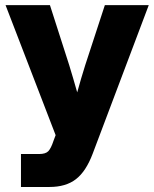

<svg xmlns="http://www.w3.org/2000/svg" viewBox="-20 -536 611 760"><path d="M63 204.1V73.7H134.3Q160.6 73.7 171.4 62.3Q182.1 50.8 191.4 22.5L200.2 -1L2 -515.6H177.7L253.9 -278.3Q262.2 -251.5 270 -224.6Q277.8 -197.8 285.6 -170.4Q293 -197.8 301 -224.6Q309.1 -251.5 317.4 -278.3L395 -515.6H568.8L346.7 72.8Q320.3 142.6 280.5 173.3Q240.7 204.1 175.8 204.1Z"/></svg>

Font: Inter Display ExtraBold
Style: Regular
Weight: 800
Designer: Rasmus Andersson
Foundry: rsms
Version: Version 4.000;git-a52131595